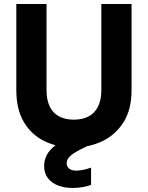

<svg xmlns="http://www.w3.org/2000/svg" viewBox="-20 -720 733 953"><path d="M344 12Q265 12 200.5 -19.5Q136 -51 98.5 -114Q61 -177 61 -273V-700H211V-272Q211 -225 226.5 -192Q242 -159 273 -142.5Q304 -126 346 -126Q390 -126 420.5 -142.5Q451 -159 467 -192Q483 -225 483 -272V-700H633V-273Q633 -177 593.5 -114Q554 -51 488.5 -19.5Q423 12 344 12ZM340 213Q301 213 269 201Q237 189 218 164.5Q199 140 199 103Q199 75 212.5 49Q226 23 259 -2Q292 -27 351 -51L394 -70L426 -1L377 23Q341 42 326 57Q311 72 311 90Q311 107 323.5 117Q336 127 359 127Q374 127 393 123Q412 119 432 112V198Q412 205 388.5 209Q365 213 340 213Z"/></svg>

Font: DM Sans 20pt Black
Style: Regular
Weight: 900
Version: Version 4.004;gftools[0.9.30]